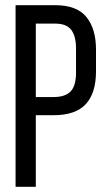

<svg xmlns="http://www.w3.org/2000/svg" viewBox="-20 -720 411 740"><path d="M193 -700H40V0H118V-276H187C243 -276 284.2 -290.2 310.5 -318.5C336.8 -346.8 350 -389 350 -445V-529C350 -582.3 337.7 -624.2 313 -654.5C288.3 -684.8 248.3 -700 193 -700ZM187 -346H118V-629H193C221.7 -629 242.2 -621 254.5 -605C266.8 -589 273 -565 273 -533V-440C273 -406 266 -381.8 252 -367.5C238 -353.2 216.3 -346 187 -346Z"/></svg>

Font: SVN-Bebas Neue
Style: Regular
Weight: 400
Designer: Ryoichi Tsunekawa
Foundry: Ryoichi Tsunekawa
Version: Version 001.003